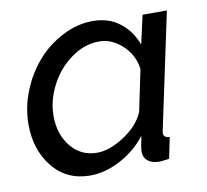

<svg xmlns="http://www.w3.org/2000/svg" viewBox="-66 -603 737 684"><g transform="rotate(-10 303.0 -260.5)"><path d="M22 -207Q22 -268.6 45.9 -327.9Q69.8 -387.2 109.1 -431.6Q148.4 -476.1 201.9 -503.4Q255.4 -530.8 311 -530.8Q368.7 -530.8 408.9 -499.3Q449.2 -467.8 466.8 -418L490.2 -522H578.1L490.2 -107.9Q487.8 -95.7 487.8 -95.2Q487.8 -85.4 492.9 -81.3Q498 -77.1 509.8 -76.2L494.1 0Q463.9 3.9 459 3.9Q432.1 3.9 417 -8.5Q401.9 -21 401.9 -41Q401.9 -55.7 411.1 -98.1Q372.6 -48.3 317.1 -19.3Q261.7 9.8 208 9.8Q123 9.8 72.5 -52.7Q22 -115.2 22 -207ZM418 -183.1 449.2 -333Q442.9 -383.8 404.8 -419.4Q366.7 -455.1 320.8 -455.1Q267.1 -455.1 219 -420.2Q170.9 -385.3 143.1 -331.3Q115.2 -277.3 115.2 -221.2Q115.2 -155.3 151.4 -110.6Q187.5 -65.9 246.1 -65.9Q291.5 -65.9 345 -101.1Q398.4 -136.2 418 -183.1Z"/></g></svg>

Font: Rawline Medium
Style: Italic
Weight: 500
Italic angle: -12°
Designer: Matt McInerney, Pablo Impallari, Rodrigo Fuenzalida
Foundry: Matt McInerney, Pablo Impallari, Rodrigo Fuenzalida
Version: Version 4.020;PS 004.020;hotconv 1.0.88;makeotf.lib2.5.64775